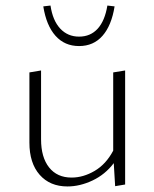

<svg xmlns="http://www.w3.org/2000/svg" viewBox="-20 -668 556 692"><path d="M431 -414V-3L395 3L390 -80Q359 -39 313.5 -17.5Q268 4 223 4Q160 4 123 -38Q86 -80 86 -154V-407L128 -414V-166Q128 -101 157 -64.5Q186 -28 238 -28Q280 -28 321 -52Q362 -76 388 -125V-407ZM136 -645 162 -648Q170 -594 197 -565Q224 -536 265 -536Q306 -536 332 -564.5Q358 -593 367 -648L393 -645Q382 -576 349.5 -539Q317 -502 265 -502Q213 -502 180 -539Q147 -576 136 -645Z"/></svg>

Font: Ysabeau Light
Style: Regular
Weight: 300
Designer: Christian Thalmann (Catharsis Fonts)
Version: Version 0.003